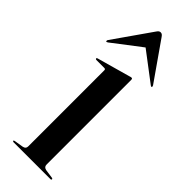

<svg xmlns="http://www.w3.org/2000/svg" viewBox="-215 -641 658 658"><g transform="rotate(45 114.0 -311.5)"><path d="M160 -437V-26Q160 -20 163 -16.5Q166 -13 172.5 -11.5L204 -7Q207 -6.5 208 -5.5Q209 -4.5 209 -3Q209 -2 208 -1Q207 0 205 0H25Q24 0 22.8 -1Q21.5 -2 21.5 -3Q21.5 -4 22.5 -4.8Q23.5 -5.5 26 -6L59.5 -11.5Q66 -13 68.8 -16.5Q71.5 -20 71.5 -25.5V-394.5Q71.5 -397 70.2 -398.5Q69 -400 65.5 -400H26.5Q25 -400.5 24 -401.2Q23 -402 23 -403.5Q23 -405 24 -405.8Q25 -406.5 27 -407L146.5 -440.5Q150.5 -442 152.2 -442.2Q154 -442.5 155.5 -442.5Q158 -442.5 159 -440.8Q160 -439 160 -437ZM133.7 -563H98.6L220.6 -470.5Q222.4 -469 224.2 -468.5Q226 -468 226.9 -469Q227.8 -470 227.5 -472Q227.3 -474 226 -476L130.6 -612.5Q127 -618 123.8 -620.5Q120.7 -623 116.2 -623Q112.1 -623 109 -620.5Q105.8 -618 102.2 -612.5L6.8 -476Q5.5 -474 5.5 -472Q5.5 -470 5.9 -469Q6.8 -468 8.6 -468.5Q10.4 -469 12.7 -470.5Z"/></g></svg>

Font: Fraunces 120pt
Style: Regular
Weight: 400
Version: Version 1.000;[b76b70a41]